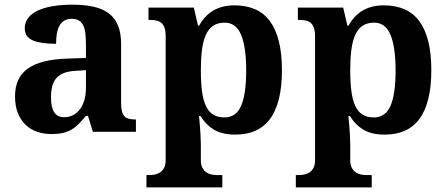

<svg xmlns="http://www.w3.org/2000/svg" viewBox="-20 -569 1929 829"><path d="M200.2 -148.9Q200.2 -106 213.9 -84.5Q227.5 -63 256.8 -63Q278.3 -63 295.7 -72Q313 -81.1 325.4 -97.7Q337.9 -114.3 344.5 -137.9Q351.1 -161.6 351.1 -190.9V-266.1L306.2 -263.2Q276.4 -261.7 255.9 -253.7Q235.4 -245.6 223.1 -231.4Q210.9 -217.3 205.6 -196.8Q200.2 -176.3 200.2 -148.9ZM289.1 -487.8Q270 -487.8 257.1 -479.7Q244.1 -471.7 236.3 -457.3Q228.5 -442.9 225.3 -423.1Q222.2 -403.3 222.2 -379.9Q154.8 -379.9 120.8 -395Q86.9 -410.2 86.9 -446.8Q86.9 -474.1 103.3 -493.7Q119.6 -513.2 147.7 -525.4Q175.8 -537.6 213.1 -543.2Q250.5 -548.8 293 -548.8Q345.7 -548.8 385 -539.8Q424.3 -530.8 450.4 -510.7Q476.6 -490.7 489.7 -458.3Q502.9 -425.8 502.9 -378.9V-124Q502.9 -103.5 506.1 -89.8Q509.3 -76.2 516.1 -68.1Q522.9 -60.1 534.7 -56.6Q546.4 -53.2 563 -53.2H566.9V0H380.9L359.9 -68.8H351.1Q334.5 -48.8 319.8 -33.9Q305.2 -19 288.6 -9.3Q272 0.5 251.2 5.1Q230.5 9.8 202.1 9.8Q168.9 9.8 140.4 0Q111.8 -9.8 90.6 -30Q69.3 -50.3 57.1 -80.8Q44.9 -111.3 44.9 -152.8Q44.9 -234.4 100.8 -273.4Q156.7 -312.5 269 -315.9L351.1 -318.8V-374Q351.1 -398.9 349.1 -419.9Q347.2 -440.9 340.8 -456.1Q334.5 -471.2 322 -479.5Q309.6 -487.8 289.1 -487.8Z M624 187Q635.3 187 647.7 184.8Q660.2 182.6 670.7 175.8Q681.2 168.9 688.2 156.2Q695.3 143.6 695.3 122.1V-413.1Q695.3 -436 690.2 -449.7Q685.1 -463.4 676 -470.7Q667 -478 654.5 -480.5Q642.1 -482.9 627.9 -482.9H621.1V-536.1H816.9L835 -458H839.4Q850.1 -477.5 864.5 -493.7Q878.9 -509.8 897.7 -521.5Q916.5 -533.2 939.9 -539.6Q963.4 -545.9 992.2 -545.9Q1042 -545.9 1080.3 -529.5Q1118.7 -513.2 1144.5 -478.8Q1170.4 -444.3 1183.8 -391.6Q1197.3 -338.9 1197.3 -266.1Q1197.3 -193.8 1184.1 -141.4Q1170.9 -88.9 1145.3 -54.7Q1119.6 -20.5 1082.3 -4.2Q1044.9 12.2 996.1 12.2Q939 12.2 903.3 -9.5Q867.7 -31.2 846.2 -67.9H839.4Q841.3 -44.9 843.3 -22.9Q844.7 -4.4 845.9 16.6Q847.2 37.6 847.2 53.2V122.1Q847.2 143.6 854.2 156.2Q861.3 168.9 871.8 175.8Q882.3 182.6 894.8 184.8Q907.2 187 918 187H939.9V240.2H612.3V187ZM949.2 -62Q999.5 -62 1021.2 -112.5Q1043 -163.1 1043 -265.1Q1043 -364.7 1021.2 -418Q999.5 -471.2 950.2 -471.2Q920.4 -471.2 900.4 -457.8Q880.4 -444.3 868.7 -418.2Q856.9 -392.1 852.1 -353.8Q847.2 -315.4 847.2 -266.1Q847.2 -214.4 852.1 -176Q856.9 -137.7 868.7 -112.3Q880.4 -86.9 899.9 -74.5Q919.4 -62 949.2 -62Z M1269 187Q1280.3 187 1292.7 184.8Q1305.2 182.6 1315.7 175.8Q1326.2 168.9 1333.3 156.2Q1340.3 143.6 1340.3 122.1V-413.1Q1340.3 -436 1335.2 -449.7Q1330.1 -463.4 1321 -470.7Q1312 -478 1299.6 -480.5Q1287.1 -482.9 1272.9 -482.9H1266.1V-536.1H1461.9L1480 -458H1484.4Q1495.1 -477.5 1509.5 -493.7Q1523.9 -509.8 1542.7 -521.5Q1561.5 -533.2 1585 -539.6Q1608.4 -545.9 1637.2 -545.9Q1687 -545.9 1725.3 -529.5Q1763.7 -513.2 1789.6 -478.8Q1815.4 -444.3 1828.9 -391.6Q1842.3 -338.9 1842.3 -266.1Q1842.3 -193.8 1829.1 -141.4Q1815.9 -88.9 1790.3 -54.7Q1764.6 -20.5 1727.3 -4.2Q1689.9 12.2 1641.1 12.2Q1584 12.2 1548.3 -9.5Q1512.7 -31.2 1491.2 -67.9H1484.4Q1486.3 -44.9 1488.3 -22.9Q1489.7 -4.4 1491 16.6Q1492.2 37.6 1492.2 53.2V122.1Q1492.2 143.6 1499.3 156.2Q1506.3 168.9 1516.8 175.8Q1527.3 182.6 1539.8 184.8Q1552.2 187 1563 187H1585V240.2H1257.3V187ZM1594.2 -62Q1644.5 -62 1666.3 -112.5Q1688 -163.1 1688 -265.1Q1688 -364.7 1666.3 -418Q1644.5 -471.2 1595.2 -471.2Q1565.4 -471.2 1545.4 -457.8Q1525.4 -444.3 1513.7 -418.2Q1502 -392.1 1497.1 -353.8Q1492.2 -315.4 1492.2 -266.1Q1492.2 -214.4 1497.1 -176Q1502 -137.7 1513.7 -112.3Q1525.4 -86.9 1544.9 -74.5Q1564.5 -62 1594.2 -62Z"/></svg>

Font: Sahl Naskh
Style: Bold
Weight: 700
Designer: Pascal Zoghbi
Version: Version 1.001